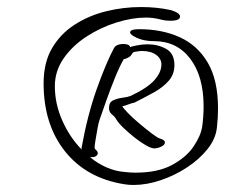

<svg xmlns="http://www.w3.org/2000/svg" viewBox="-20 -590 669 546"><path d="M239 -143Q237 -143 236 -143Q258 -125 283 -114Q308 -103 334 -101Q342 -100 350 -99.5Q358 -99 365 -99Q429 -99 469.5 -121Q510 -143 530.5 -173.5Q551 -204 555 -230Q557 -245 558 -259.5Q559 -274 559 -287Q559 -373 521 -423Q483 -473 418 -473Q390 -473 370 -482Q350 -491 350 -498Q350 -507 376 -507Q441 -507 491.5 -484Q542 -461 571 -411.5Q600 -362 600 -281Q600 -256 597 -229Q594 -196 570.5 -166.5Q547 -137 512 -114Q477 -91 437 -77.5Q397 -64 360 -64Q353 -64 346.5 -64.5Q340 -65 334 -66Q226 -83 165 -159.5Q104 -236 104 -353Q104 -412 128 -453Q152 -494 192.5 -520Q233 -546 282 -558Q331 -570 381 -570Q427 -570 467 -561Q492 -553 492 -543Q492 -531 464 -531Q450 -531 435 -535Q415 -540 395 -540Q356 -540 311 -526Q266 -512 226 -486Q186 -460 161 -424Q136 -388 136 -345Q136 -295 157 -247.5Q178 -200 212 -165V-170Q229 -264 255.5 -338Q282 -412 304 -453Q308 -460 315.5 -462.5Q323 -465 330 -465Q338 -465 343.5 -463Q349 -461 350 -456Q355 -458 360 -459Q365 -460 370 -461Q385 -464 400 -464Q429 -464 452.5 -451Q476 -438 476 -405Q476 -379 460 -360.5Q444 -342 418 -327.5Q392 -313 362 -298Q355 -297 343.5 -292.5Q332 -288 327 -288H328Q330 -283 343.5 -269Q357 -255 376 -239Q395 -223 411.5 -210.5Q428 -198 435 -196Q449 -192 449 -185Q449 -178 438.5 -173Q428 -168 419 -168Q410 -168 394.5 -177Q379 -186 362 -199.5Q345 -213 331 -226.5Q317 -240 311 -250Q307 -258 298.5 -264.5Q290 -271 290 -283Q290 -299 301.5 -304.5Q313 -310 328 -312Q343 -314 351 -317Q398 -339 418.5 -361.5Q439 -384 439 -407Q439 -423 424 -434Q409 -445 384 -445Q380 -445 375.5 -444.5Q371 -444 366 -443Q358 -443 354.5 -435.5Q351 -428 337 -423Q335 -422 332 -422Q320 -401 307 -369Q294 -337 282.5 -304.5Q271 -272 263 -249Q260 -240 257 -223Q254 -206 251.5 -191Q249 -176 249 -170Q249 -167 253.5 -163Q258 -159 258 -154Q258 -150 253 -146Q249 -143 239 -143Z"/></svg>

Font: Grape Nuts
Style: Regular
Weight: 400
Designer: Robert E. Leuschke
Foundry: Robert E. Leuschke
Version: Version 1.010; ttfautohint (v1.8.3)